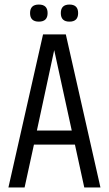

<svg xmlns="http://www.w3.org/2000/svg" viewBox="-20 -823 478 843"><path d="M350 0 309 -188H129L88 0H17L169 -672H269L421 0ZM142 -250H295L218 -603ZM189 -765.5Q189 -728 150.5 -728Q112 -728 112 -765.5Q112 -803 150.5 -803Q189 -803 189 -765.5ZM323 -765.5Q323 -728 285 -728Q247 -728 247 -765.5Q247 -803 285 -803Q323 -803 323 -765.5Z"/></svg>

Font: Khand
Style: Regular
Weight: 400
Designer: Devanagari: Sanchit Sawaria, Jyotish Sonowal; Latin: Satya Rajpurohit
Foundry: Indian Type Foundry
Version: Version 1.100;PS 1.0;hotconv 1.0.78;makeotf.lib2.5.61930; tt